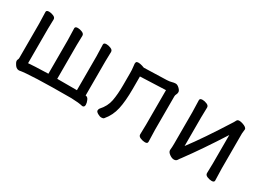

<svg xmlns="http://www.w3.org/2000/svg" viewBox="-26 -970 1992 1469"><g transform="rotate(30 970.5 -235.5)"><path d="M135 21Q108 21 91 -12Q83 -25 83 -34Q83 -43 86.5 -48.5Q90 -54 90 -64V-366L87 -468Q87 -484 111 -484Q129 -484 149.5 -475.5Q170 -467 170 -450L168 -366V-62Q205 -66 343 -70V-368L340 -470Q340 -486 364 -486Q382 -486 402.5 -477.5Q423 -469 423 -452L421 -368V-70H595V-370L592 -472Q592 -488 616 -488Q634 -488 654.5 -479.5Q675 -471 675 -454L673 -370V-68Q691 -68 700.5 -46Q710 -24 710 -7Q710 15 691 15Q656 6 589 4Q220 4 135 21Z M861 18Q846 18 827.5 7Q809 -4 809 -15Q809 -25 815 -34Q860 -83 871 -141.5Q882 -200 882 -281V-387Q882 -417 879 -438Q876 -459 876 -467Q876 -476 880 -482Q884 -488 899 -488Q911 -488 932 -482L952 -475L1152 -481Q1177 -482 1193.5 -487Q1210 -492 1225 -492Q1240 -492 1257.5 -475.5Q1275 -459 1275 -445Q1275 -432 1269.5 -422.5Q1264 -413 1264 -402V-107L1267 -1Q1267 15 1244 15Q1225 15 1204 6.5Q1183 -2 1183 -19L1185 -107V-411L960 -402V-291Q960 -184 944.5 -113.5Q929 -43 883 11Q877 18 861 18Z M1502 19Q1484 19 1462.5 3.5Q1441 -12 1441 -29V-31Q1444 -58 1444 -86V-364L1441 -471Q1441 -487 1465 -487Q1483 -487 1503.5 -478.5Q1524 -470 1524 -453L1522 -364V-112Q1615 -234 1757 -459Q1762 -467 1767.5 -478Q1773 -489 1789 -489Q1801 -489 1817 -484Q1858 -471 1858 -452L1854 -415V-106L1857 0Q1857 16 1834 16Q1815 16 1794.5 7.5Q1774 -1 1774 -18L1776 -106V-356Q1653 -163 1548 -21Q1538 -9 1529.5 5Q1521 19 1502 19Z"/></g></svg>

Font: LXGW WenKai Lite Medium
Style: Regular
Weight: 500
Designer: LXGW / Fontworks Inc.
Foundry: LXGW / Fontworks Inc.
Version: Version 1.511; March 25, 2025